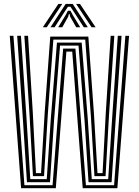

<svg xmlns="http://www.w3.org/2000/svg" viewBox="-20 -988 729 1008"><path d="M90.8 0 31.2 -800H50.5L108.2 -15.8H256L311.5 -732.8H376L431 -15.8H579L638.2 -800H657.5L596.2 0H414.2L359.2 -717H328.5L273 0ZM121.5 -31.5 100 -364 70.2 -800H90L118.5 -376.8L139 -47.5H225.5L247.2 -371L279 -764.2H408.8L440.5 -367.2L461.8 -47.5H548L569 -371.8L598.5 -800H618.2L587.2 -359L565.8 -31.5H444.8L424 -353L392.2 -748.5H295.2L263.8 -356.2L242.5 -31.5ZM153 -63.2 135 -387 107.8 -800H127.2L152.2 -396.8L168.8 -79H195.5L214.5 -396.2L243.8 -796H443.8L473.2 -392L491.8 -79H518.5L535.2 -393L561 -800H580.2L552.2 -382.5L534.2 -63.2H475.8L457 -379.8L427.5 -780.2H260.2L230.8 -383.8L211.2 -63.2ZM204.8 -845 286.5 -967.5H307L225.5 -845ZM245.2 -845 324.8 -967.5H361.8L441 -845H419.8L367 -926.8L349.8 -952.8H336.8L319.2 -926.5L266.8 -845ZM285.5 -845 326 -911.2 336.2 -931.5H350.2L360.8 -911.2L401.2 -845H380L348.2 -900.8L344.8 -915.2H341.8L338.2 -900.8L307 -845ZM460.8 -845 379.5 -967.5H399.8L481.8 -845Z"/></svg>

Font: Big Shoulders Inline Text Thin SemiBold
Style: Regular
Weight: 600
Version: Version 2.002